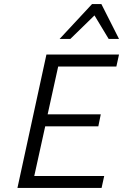

<svg xmlns="http://www.w3.org/2000/svg" viewBox="-20 -927 607 947"><path d="M66 0 209 -658H567L554 -599H267L215 -363H477L465 -304H203L149 -59H494L481 0ZM434 -907H480L567 -735H516L446 -851L327 -735H274Z"/></svg>

Font: LXGW Bright GB
Style: Italic
Weight: 400
Italic angle: -12°
Designer: Christian Thalmann (Catharsis Fonts)
Foundry: LXGW / Christian Thalmann (Catharsis Fonts) / Fontworks Inc.
Version: Version 5.510